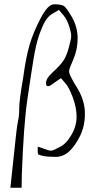

<svg xmlns="http://www.w3.org/2000/svg" viewBox="-20 -696 446 902"><path d="M233.4 -675.8Q266.6 -675.8 279.3 -668.5Q292 -661.1 318.4 -614.7Q344.7 -568.4 344.7 -516.1Q344.7 -463.9 324.7 -417.5Q304.7 -371.1 304.7 -364.3Q304.7 -357.4 305.2 -355Q305.7 -352.5 307.1 -349.1Q308.6 -345.7 309.6 -342.8Q310.5 -339.8 313 -335Q315.4 -330.1 317.4 -326.7Q319.3 -323.2 322.3 -317.4Q326.7 -308.6 328.1 -306.6L343.8 -281.2Q378.9 -221.7 378.9 -163.1V-162.1Q378.9 -103.5 356 -57.1Q333 -10.7 305.2 15.1Q277.3 41 241.2 41Q205.1 41 185.5 37.1Q166 33.2 159.2 29.3Q157.2 23.4 157.2 11.7V-6.8Q164.1 -5.9 187 2.9Q210 11.7 216.8 11.7Q223.6 11.7 228.5 10.3Q233.4 8.8 257.8 -3.9Q289.1 -17.6 314.5 -60.5Q339.8 -103.5 339.8 -147.5Q339.8 -191.4 321.3 -240.2Q302.7 -289.1 286.1 -305.7L266.6 -329.1L231.4 -304.7Q213.9 -291 206.5 -291Q199.2 -291 197.3 -296.9Q196.3 -299.8 196.3 -303.7Q196.3 -303.7 196.3 -306.6Q196.3 -328.1 228.5 -357.4Q260.7 -386.7 276.4 -408.7Q292 -430.7 303.2 -472.2Q314.5 -513.7 314.5 -527.8Q314.5 -542 305.7 -570.3Q295.9 -601.6 279.3 -623L256.8 -649.4L226.6 -631.8Q206.5 -620.1 193.1 -597.7Q179.7 -575.2 164.6 -533.2Q149.4 -491.2 137.2 -416.5Q125 -341.8 108.2 -226.8Q91.3 -111.8 82.5 124.5L81.5 186H28.8L54.7 -56.6Q60.1 -107.9 64.9 -128.9Q70.3 -150.4 70.3 -187.5Q70.3 -224.6 88.9 -331.1Q101.6 -426.8 119.1 -485.8Q136.7 -544.9 170.9 -610.4Q205.1 -675.8 233.4 -675.8Z"/></svg>

Font: Drukaatie burti
Style: Thin
Weight: 100
Version: Version 0.14